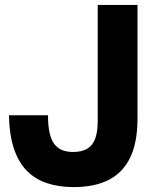

<svg xmlns="http://www.w3.org/2000/svg" viewBox="-20 -747 640 782"><path d="M280 15Q220 15 172 -0.8Q124 -16.5 89.8 -51Q55.5 -85.5 36.8 -141.5Q18 -197.5 16.5 -277.5H175.5Q175.5 -232 182.8 -202.8Q190 -173.5 203.8 -157.2Q217.5 -141 236.2 -134.5Q255 -128 277 -128Q313 -128 335.2 -141.2Q357.5 -154.5 367.8 -182.5Q378 -210.5 378 -253.5V-727H540V-263.5Q540 -167.5 510.5 -105.8Q481 -44 423.2 -14.5Q365.5 15 280 15Z"/></svg>

Font: Spline Sans Mono
Style: Bold
Weight: 700
Designer: Eben Sorkin, Mirko Velimirovic
Foundry: Sorkin Type
Version: Version 1.004